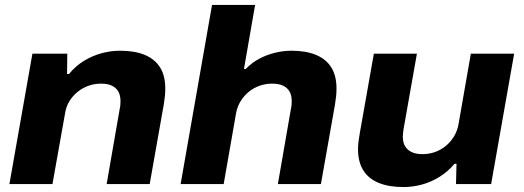

<svg xmlns="http://www.w3.org/2000/svg" viewBox="-20 -744 2116 776"><path d="M18 0 111 -527H252L251 -445H259Q286 -478 320 -498.5Q354 -519 391 -529Q428 -539 465 -539Q525 -539 565.5 -522Q606 -505 627 -471.5Q648 -438 648 -386Q648 -371 646.5 -355.5Q645 -340 642 -322L585 0H411L464 -305Q466 -313 466.5 -321Q467 -329 467 -335Q467 -359 458 -374.5Q449 -390 431.5 -398Q414 -406 389 -406Q362 -406 338 -397.5Q314 -389 294 -373Q274 -357 260.5 -335Q247 -313 243 -286L192 0Z M710 0 837 -724H1011L966 -465H973Q998 -491 1028.5 -507Q1059 -523 1092.5 -531Q1126 -539 1158 -539Q1217 -539 1257.5 -522Q1298 -505 1319 -471.5Q1340 -438 1340 -386Q1340 -371 1338.5 -355.5Q1337 -340 1334 -322L1277 0H1103L1156 -305Q1158 -313 1158.5 -320.5Q1159 -328 1159 -335Q1159 -359 1150 -374.5Q1141 -390 1123.5 -398Q1106 -406 1080 -406Q1054 -406 1029.5 -397.5Q1005 -389 985.5 -373Q966 -357 952.5 -335Q939 -313 934 -286L884 0Z M1611 12Q1551 12 1510 -5Q1469 -22 1448 -56Q1427 -90 1427 -141Q1427 -156 1429 -172Q1431 -188 1434 -205L1491 -527H1665L1611 -222Q1610 -214 1609 -206.5Q1608 -199 1608 -192Q1608 -168 1617.5 -152.5Q1627 -137 1644.5 -129Q1662 -121 1687 -121Q1714 -121 1738 -129.5Q1762 -138 1781.5 -154Q1801 -170 1814.5 -192Q1828 -214 1833 -241L1883 -527H2058L1965 0H1823L1825 -82H1817Q1790 -50 1756 -29Q1722 -8 1685 2Q1648 12 1611 12Z"/></svg>

Font: Archivo SemiExpanded ExtraBold
Style: Italic
Weight: 800
Width: 6
Italic angle: -10°
Designer: Hector Gatti
Foundry: Omnibus-Type
Version: Version 2.001